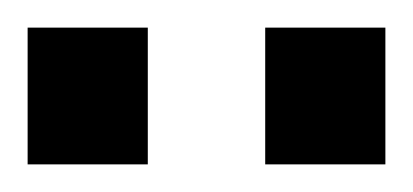

<svg xmlns="http://www.w3.org/2000/svg" viewBox="-20 -743 299 139"><path d="M0 -624V-723H87V-624ZM172 -624V-723H259V-624Z"/></svg>

Font: Archivo SemiCondensed Medium
Style: Regular
Weight: 500
Width: 4
Designer: Hector Gatti
Foundry: Omnibus-Type
Version: Version 2.001